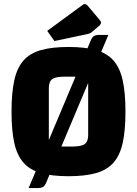

<svg xmlns="http://www.w3.org/2000/svg" viewBox="-20 -878 694 973"><path d="M214.3 47Q207.3 64 197.8 69.5Q188.3 75 171.3 75H125.1L439.9 -673Q447.2 -690 456.5 -695.5Q465.9 -701 482.9 -701H529.1ZM38.4 -312Q38.4 -407.2 52.3 -470.5Q66.2 -533.9 98.9 -571.2Q131.6 -608.4 187.6 -624.2Q243.6 -640 327.1 -640Q410.4 -640 466.5 -624.2Q522.6 -608.4 555.3 -571Q588 -533.6 601.9 -470.4Q615.8 -407.2 615.8 -312Q615.8 -216.8 601.9 -154Q588 -91.1 555.3 -53.8Q522.6 -16.6 466.5 -0.8Q410.4 15 327.1 15Q243.6 15 187.6 -0.8Q131.6 -16.6 98.9 -53.8Q66.2 -91.1 52.3 -154Q38.4 -216.8 38.4 -312ZM227.5 -135.4H346.1Q391.8 -135.4 409.3 -147.9Q426.8 -160.5 426.8 -193.2V-489.6H307.2Q262.2 -489.6 244.8 -477.1Q227.5 -464.5 227.5 -431.8ZM255.8 -670 219.3 -721.5 399.4 -853.5Q404.4 -857.5 409.7 -857.5Q416.8 -857.5 425.3 -848L483.5 -779Q492 -769.5 492 -763.2Q492 -755.9 482 -746.9L446.6 -716.5Q441.1 -711.8 435.9 -709.4Q430.6 -707 421.6 -705Z"/></svg>

Font: Changa
Style: Regular
Weight: 400
Designer: Eduardo Rodriguez Tunni
Foundry: Eduardo Rodriguez Tunni
Version: Version 3.003